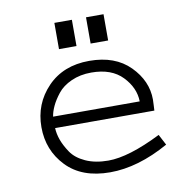

<svg xmlns="http://www.w3.org/2000/svg" viewBox="-73 -675 731 759"><g transform="rotate(-10 293.0 -296.0)"><path d="M523.4 -98.6 545.9 -55.7Q421.9 13.7 309.6 13.7Q196.3 13.7 134.3 -51.3Q72.3 -116.2 72.3 -209Q72.3 -302.7 135.7 -368.7Q199.2 -434.6 303.7 -434.6Q407.2 -434.6 466.3 -375Q525.4 -315.4 525.4 -240.2Q525.4 -231.4 524.4 -214.8Q523.4 -198.2 523.4 -196.3H125Q126 -172.9 134.8 -148.4Q143.6 -124 162.1 -96.2Q180.7 -68.4 219.2 -50.8Q257.8 -33.2 310.5 -33.2Q392.6 -33.2 523.4 -98.6ZM125 -242.2H472.7Q471.7 -296.9 428.2 -342.3Q384.8 -387.7 303.7 -387.7Q258.8 -387.7 223.1 -371.6Q187.5 -355.5 168 -330.6Q148.4 -305.7 138.2 -283.7Q127.9 -261.7 125 -242.2ZM194.3 -501V-606.4H264.6V-501ZM321.3 -501V-606.4H391.6V-501Z"/></g></svg>

Font: Thabit
Style: Regular
Weight: 500
Designer: Regenerated by Nadim Shaikli
Foundry: MAK Alagha
Version: 0.01